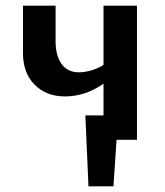

<svg xmlns="http://www.w3.org/2000/svg" viewBox="-20 -493 583 677"><path d="M463 -473V0H391L380 164H292L281 -86H345V-198Q281 -153 209 -153Q143 -153 102 -194.5Q61 -236 61 -306V-473H176V-348Q176 -296 197.5 -267Q219 -238 258 -238Q279 -238 302.5 -245Q326 -252 345 -264V-473Z"/></svg>

Font: Ysabeau SC
Style: Bold
Weight: 700
Designer: Christian Thalmann (Catharsis Fonts)
Version: Version 0.003